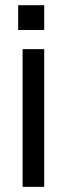

<svg xmlns="http://www.w3.org/2000/svg" viewBox="-20 -520 240 738"><path d="M149.9 198.2H66.9V-331.1H149.9ZM149.9 -404.8H49.8V-500H149.9Z"/></svg>

Font: Perun
Style: Regular
Weight: 400
Version: Version 1.0000